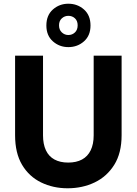

<svg xmlns="http://www.w3.org/2000/svg" viewBox="-20 -999 733 1031"><path d="M343 12Q265 12 200.5 -19.5Q136 -51 98.5 -114Q61 -177 61 -273V-700H211V-272Q211 -225 226.5 -192Q242 -159 272.5 -142.5Q303 -126 346 -126Q390 -126 420.5 -142.5Q451 -159 467 -192Q483 -225 483 -272V-700H633V-273Q633 -177 593.5 -114Q554 -51 488.5 -19.5Q423 12 343 12ZM347 -746Q299 -746 264 -777Q229 -808 229 -862Q229 -917 264 -948Q299 -979 347 -979Q396 -979 431 -948Q466 -917 466 -862Q466 -808 431 -777Q396 -746 347 -746ZM347 -811Q368 -811 382.5 -825Q397 -839 397 -863Q397 -887 382.5 -900.5Q368 -914 347 -914Q327 -914 312 -900.5Q297 -887 297 -863Q297 -839 312 -825Q327 -811 347 -811Z"/></svg>

Font: DM Sans 10pt Black
Style: Regular
Weight: 900
Version: Version 4.004;gftools[0.9.30]